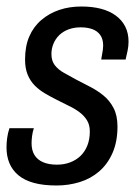

<svg xmlns="http://www.w3.org/2000/svg" viewBox="-20 -558 429 590"><path d="M154 12Q113 12 84 4Q55 -4 36.5 -19.5Q18 -35 9 -56.5Q0 -78 0 -105Q0 -119 2 -134Q4 -149 9 -164H84Q80 -152 78.5 -139.5Q77 -127 77 -118Q77 -96 86 -81.5Q95 -67 112.5 -59.5Q130 -52 155 -52Q177 -52 195.5 -59Q214 -66 227.5 -79Q241 -92 248.5 -111Q256 -130 256 -154Q256 -174 247.5 -188Q239 -202 224.5 -213Q210 -224 192 -232.5Q174 -241 155 -251Q137 -260 119 -270.5Q101 -281 87 -295Q73 -309 65 -328.5Q57 -348 57 -375Q57 -416 70 -446Q83 -476 107 -496.5Q131 -517 162 -527.5Q193 -538 230 -538Q264 -538 290.5 -531Q317 -524 336 -510Q355 -496 365 -476Q375 -456 375 -430Q375 -416 372 -402Q369 -388 366 -375H291Q295 -396 296 -404.5Q297 -413 297 -418Q297 -438 288 -450.5Q279 -463 263.5 -468.5Q248 -474 228 -474Q207 -474 190 -467.5Q173 -461 161.5 -449.5Q150 -438 144 -423Q138 -408 138 -392Q138 -371 148.5 -357.5Q159 -344 176 -334.5Q193 -325 213 -314Q234 -303 256.5 -291.5Q279 -280 298 -264.5Q317 -249 329 -226Q341 -203 341 -169Q341 -123 326 -88.5Q311 -54 285 -31.5Q259 -9 225 1.5Q191 12 154 12Z"/></svg>

Font: Archivo Condensed
Style: Italic
Weight: 400
Width: 3
Italic angle: -10°
Designer: Hector Gatti
Foundry: Omnibus-Type
Version: Version 2.001